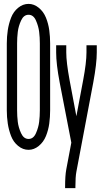

<svg xmlns="http://www.w3.org/2000/svg" viewBox="-20 -763 540 988"><path d="M315 205V198Q315 141 321 109L347 -29L287 -339Q269 -434 269 -493V-530H321V-493Q321 -443 338 -351L373 -165L408 -351Q425 -441 425 -493V-530H478V-493Q478 -436 460 -339L373 121Q368 147 368 198V205ZM127 8Q98 8 73.5 -12Q49 -32 37 -63Q25 -94 20 -127.5Q15 -161 15 -195V-540Q15 -574 20 -607.5Q25 -641 37 -672Q49 -703 73.5 -723Q98 -743 127 -743Q155 -743 179.5 -723Q204 -703 216.5 -672Q229 -641 233.5 -607.5Q238 -574 238 -540V-195Q238 -161 233.5 -127.5Q229 -94 216.5 -63Q204 -32 179.5 -12Q155 8 127 8ZM127 -48Q152 -48 165 -77.5Q178 -107 181.5 -136Q185 -165 185 -195V-540Q185 -570 181.5 -599Q178 -628 165 -657.5Q152 -687 127 -687Q102 -687 88.5 -657.5Q75 -628 71.5 -599Q68 -570 68 -540V-195Q68 -165 71.5 -136Q75 -107 88.5 -77.5Q102 -48 127 -48Z"/></svg>

Font: Iosevka SS01 Light
Style: Regular
Weight: 300
Monospace: yes
Designer: Belleve Invis
Foundry: Belleve Invis
Version: 2.3.3; ttfautohint (v1.8.3)